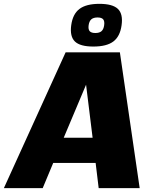

<svg xmlns="http://www.w3.org/2000/svg" viewBox="-20 -970 740 990"><path d="M490.2 0H488.8L473.1 -129.9H254.4L200.2 0H0L318.4 -700.2H598.1L700.2 0ZM423.8 -533.2 308.6 -259.8H457.5ZM492.7 -950.2Q560.5 -950.2 587.9 -924.1Q615.2 -897.9 606.9 -839.8Q599.1 -782.2 564.5 -756.1Q529.8 -730 461.4 -730Q393.1 -730 366.2 -756.1Q339.4 -782.2 347.2 -839.8Q355 -897.5 389.6 -923.8Q424.3 -950.2 492.7 -950.2ZM442.4 -809.3Q450.7 -799.8 471.7 -799.8Q492.7 -799.8 503.4 -809.3Q514.2 -818.8 517.1 -839.8Q520 -860.8 512 -870.4Q503.9 -879.9 482.9 -879.9Q461.9 -879.9 450.9 -870.4Q439.9 -860.8 437 -839.8Q434.1 -818.8 442.4 -809.3Z"/></svg>

Font: Fivo Sans Heavy
Style: Regular
Weight: 900
Designer: Alexander Slobzheninov
Foundry: Alexander Slobzheninov
Version: 1.0